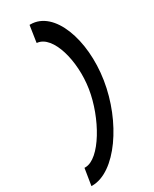

<svg xmlns="http://www.w3.org/2000/svg" viewBox="-211 -747 740 924"><g transform="rotate(-30 158.5 -284.5)"><path d="M18 33 3 126H8C139 126 276 -74 309 -285C342 -496 269 -695 138 -695H133L119 -603L122 -602C204 -593 249 -432 226 -285C203 -138 105 33 23 33Z"/></g></svg>

Font: Charger Pro
Style: BdObl
Weight: 700
Designer: Jasper
Foundry: Cannot Into Space Fonts
Version: Version 1.09